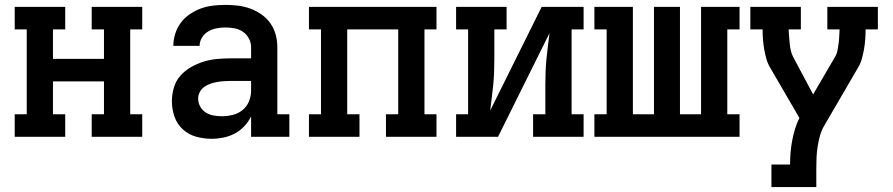

<svg xmlns="http://www.w3.org/2000/svg" viewBox="-20 -558 3640 783"><path d="M40 0V-92H89V-438H40V-530H246V-438H196V-318H404V-438H354V-530H560V-438H511V-92H560V0H354V-92H404V-226H196V-92H246V0Z M843 8Q811 8 780 -0.5Q749 -9 725.5 -30.5Q702 -52 691.5 -82.5Q681 -113 681 -145Q681 -173 689 -200.5Q697 -228 715.5 -249Q734 -270 758.5 -284Q783 -298 810 -306.5Q837 -315 865 -317.5Q893 -320 921 -320H1004V-365Q1004 -384 995 -401Q986 -418 970.5 -428.5Q955 -439 936 -442.5Q917 -446 899 -446Q881 -446 863 -442.5Q845 -439 829.5 -430Q814 -421 804 -405Q794 -389 794 -371Q794 -371 794 -371Q794 -371 794 -371H687Q687 -371 687 -371.5Q687 -372 687 -372Q687 -397 695 -421.5Q703 -446 718 -466Q733 -486 754.5 -500.5Q776 -515 799.5 -523.5Q823 -532 848 -535Q873 -538 899 -538Q924 -538 950 -535Q976 -532 1000.5 -523Q1025 -514 1046.5 -499Q1068 -484 1083 -462.5Q1098 -441 1104.5 -416Q1111 -391 1111 -365V-92H1160V0H1004V-83Q993 -61 976 -43Q959 -25 937.5 -13.5Q916 -2 891.5 3Q867 8 843 8ZM885 -84Q907 -84 929.5 -89.5Q952 -95 969.5 -109.5Q987 -124 995.5 -145Q1004 -166 1004 -189V-228H921Q907 -228 893 -227Q879 -226 865 -223.5Q851 -221 838 -216.5Q825 -212 813.5 -204Q802 -196 795 -183Q788 -170 788 -156Q788 -139 796.5 -123.5Q805 -108 819.5 -99Q834 -90 851 -87Q868 -84 885 -84Z M1240 0V-92H1289V-438H1240V-530H1760V-438H1711V-92H1760V0H1554V-92H1604V-438H1396V-92H1446V0Z M1840 0V-92H1889V-438H1840V-530H2046V-438H1996V-318Q1996 -291 1995 -264.5Q1994 -238 1991.5 -212Q1989 -186 1985.5 -159.5Q1982 -133 1979 -107L2189 -530H2360V-438H2311V-92H2360V0H2154V-92H2204V-212Q2204 -239 2205 -265.5Q2206 -292 2208.5 -318Q2211 -344 2214.5 -370.5Q2218 -397 2221 -423L2011 0Z M2404 0V-92H2454V-438H2404V-530H2561V-92H2647V-530H2753V-92H2839V-530H2996V-438H2946V-92H2996V0Z M3126 205V113H3202Q3202 88 3204 64Q3206 40 3210.5 16Q3215 -8 3222 -31.5Q3229 -55 3240 -77L3122 -280Q3111 -298 3105.5 -317.5Q3100 -337 3096.5 -357Q3093 -377 3091.5 -397Q3090 -417 3090 -438H3040V-530H3246V-438H3196Q3197 -423 3198 -409Q3199 -395 3200.5 -380.5Q3202 -366 3205 -352Q3208 -338 3215 -325L3296 -173L3386 -327Q3393 -339 3395.5 -353Q3398 -367 3400 -381Q3402 -395 3402.5 -409.5Q3403 -424 3404 -438H3354V-530H3560V-438H3510Q3510 -417 3508.5 -397Q3507 -377 3503.5 -357Q3500 -337 3494.5 -317.5Q3489 -298 3478 -280L3341 -45Q3330 -26 3324 -4.5Q3318 17 3314.5 39Q3311 61 3310 83Q3309 105 3309 127V205Z"/></svg>

Font: Iosevka Curly Slab SmBdEx
Style: Regular
Weight: 600
Width: 7
Monospace: yes
Designer: Belleve Invis
Foundry: Belleve Invis
Version: Version 11.1.0; ttfautohint (v1.8.3)